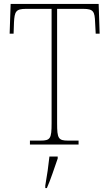

<svg xmlns="http://www.w3.org/2000/svg" viewBox="-20 -734 556 975"><path d="M132 0H379V-20H326C276 -20 270 -31 270 -108V-689H403C455 -689 461 -675 463 -620L466 -563H486L481 -714H34L29 -563H49L51 -620C54 -675 60 -689 112 -689H242V-108C242 -31 236 -20 186 -20H132ZM210 208V221H218C236 182 258 113 273 71V61H231C226 108 219 158 210 208Z"/></svg>

Font: Noto Serif Thai SemiCondensed Thin
Style: Regular
Weight: 100
Width: 4
Designer: Monotype Design Team
Foundry: Monotype Imaging Inc.
Version: Version 2.002